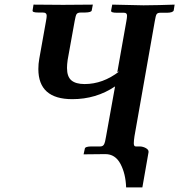

<svg xmlns="http://www.w3.org/2000/svg" viewBox="-20 -667 776 831"><path d="M562 -77.1Q559.1 -57.6 559.1 -46.9Q559.1 -32.7 567.9 -33.2H584Q598.1 -33.2 611.1 -26.1Q624 -19 623 -8.8L596.2 144H525.9Q523.9 85 501.5 42.5Q479 0 436 0L341.8 1L347.2 -23.9Q348.1 -32.7 375 -33.2H414.1Q425.3 -33.2 430.2 -42Q435.1 -50.8 439 -76.2L478 -293Q396 -237.8 293 -237.8Q146 -237.8 146 -368.2Q146 -391.1 149.9 -412.1L179.2 -576.2Q182.1 -591.3 182.1 -599.1Q182.1 -613.3 164.1 -612.8H146Q131.8 -612.8 126 -615Q120.1 -617.2 121.1 -622.1L125 -647L252.9 -646Q271 -646 317.4 -646.5Q363.8 -647 381.8 -647L377 -622.1Q376 -613.3 348.1 -612.8H331.1Q315.9 -612.8 311.5 -606Q307.1 -599.1 303.2 -576.2L272.9 -408.2Q270 -388.2 270 -373Q270 -335 289.1 -319.1Q308.1 -303.2 346.2 -303.2Q425.3 -303.2 496.1 -357.9L487.8 -355L526.9 -575.2Q529.8 -590.3 529.8 -599.1Q529.8 -612.3 516.1 -611.8H486.8Q472.7 -611.8 466.3 -614Q460 -616.2 460.9 -621.1L465.8 -647L601.1 -644Q619.1 -644 668 -645Q716.8 -646 735.8 -647L731.9 -622.1Q729 -612.3 703.1 -611.8H673.8Q662.6 -611.8 658.2 -606Q653.8 -600.1 649.9 -575.2Z"/></svg>

Font: Linux Libertine O
Style: Semibold Italic
Weight: 600
Italic angle: -11.5°
Designer: Philipp H. Poll
Foundry: Philipp H. Poll
Version: Version 5.1.2